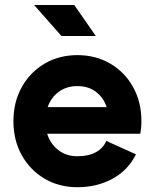

<svg xmlns="http://www.w3.org/2000/svg" viewBox="-20 -743 625 775"><path d="M408.7 -174.3 528.8 -120.1Q496.6 -55.2 433.6 -21.2Q370.6 12.7 292.5 12.7Q218.3 12.7 159.9 -21.7Q101.6 -56.2 67.9 -116.5Q34.2 -176.8 34.2 -253.9Q34.2 -331.1 67.9 -391.4Q101.6 -451.7 159.9 -486.1Q218.3 -520.5 292.5 -520.5Q366.7 -520.5 425.3 -486.1Q483.9 -451.7 517.3 -391.4Q550.8 -331.1 550.8 -253.9Q550.8 -240.7 549.6 -228Q548.3 -215.3 546.4 -203.1H170.4Q183.1 -162.6 215.1 -137.5Q247.1 -112.3 292.5 -112.3Q338.4 -112.3 368.2 -129.2Q397.9 -146 408.7 -174.3ZM292.5 -395.5Q249 -395.5 217.5 -372.6Q186 -349.6 172.4 -310.5H410.6Q397.5 -349.6 366.9 -372.6Q336.4 -395.5 292.5 -395.5ZM228 -597.7 117.7 -722.7H279.8L366.7 -597.7Z"/></svg>

Font: Giphurs
Style: Bold
Weight: 700
Version: Version 0.920; ttfautohint (v1.8.4.7-5d5b)